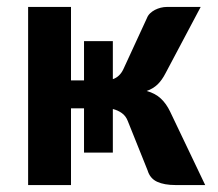

<svg xmlns="http://www.w3.org/2000/svg" viewBox="-20 -533 628 553"><path d="M403 -480.5Q406 -488.5 412.2 -494.5Q418.5 -500.5 426.2 -504.5Q434 -508.5 443 -510.8Q452 -513 460.5 -513H558L457 -322.5Q446.5 -302 433.8 -289.8Q421 -277.5 402.5 -271Q427.5 -264 443.2 -249.2Q459 -234.5 470 -211.5L571 0H486Q453 0 432.5 -9.5Q412 -19 405 -42.5L348 -184.5Q342.5 -199 331 -207.2Q319.5 -215.5 305 -219V-93.5H222V-221H184.5V0H61V-513H184.5V-301.5H222V-414.5H305V-305Q324.5 -311.5 335 -333Z"/></svg>

Font: Lato
Style: Bold
Weight: 700
Designer: Lukasz Dziedzic
Foundry: tyPoland Lukasz Dziedzic
Version: Version 2.007; 2014-02-27